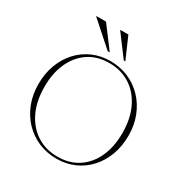

<svg xmlns="http://www.w3.org/2000/svg" viewBox="-211 -1095 1204 1264"><g transform="rotate(30 391.0 -462.5)"><path d="M385 -725Q459.5 -725 523 -697.8Q586.5 -670.5 633.5 -621Q680.5 -571.5 706.8 -504.5Q733 -437.5 733 -358Q733 -278 708 -210.8Q683 -143.5 637.8 -94Q592.5 -44.5 531.2 -17.2Q470 10 397 10Q322.5 10 259 -17.2Q195.5 -44.5 148.5 -94Q101.5 -143.5 75.2 -210.5Q49 -277.5 49 -357Q49 -437 74 -504.2Q99 -571.5 144.2 -621Q189.5 -670.5 251 -697.8Q312.5 -725 385 -725ZM395 -5Q488 -5 554 -49.8Q620 -94.5 654.8 -172.5Q689.5 -250.5 689.5 -351.5Q689.5 -463 650.5 -543.2Q611.5 -623.5 543.2 -666.8Q475 -710 387 -710Q294 -710 228.2 -665.2Q162.5 -620.5 127.5 -542.5Q92.5 -464.5 92.5 -363.5Q92.5 -252 131.5 -171.8Q170.5 -91.5 238.8 -48.2Q307 -5 395 -5ZM351.5 -772H336L156 -932V-935H229ZM470 -772H458L338.5 -932V-935H399Z"/></g></svg>

Font: Newsreader Display ExtraLight
Style: Regular
Weight: 275
Designer: Hugues Gentile
Foundry: Production Type
Version: Version 1.001